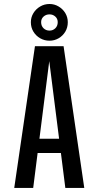

<svg xmlns="http://www.w3.org/2000/svg" viewBox="-20 -928 490 948"><path d="M115.1 -243.1H331.3V-172.6H115.1ZM302.6 0 221.7 -638H224.7L143.9 0H50.3L152.6 -700H293.9L396.1 0ZM224.6 -727Q199.4 -727 178.5 -739Q157.6 -751 145 -771.6Q132.4 -792.3 132.4 -818.1Q132.4 -842.9 145 -863.3Q157.6 -883.8 178.5 -896Q199.4 -908.3 224.6 -908.3Q248.7 -908.3 269.3 -896Q290 -883.8 302.4 -863.4Q314.7 -842.9 314.7 -818.2Q314.7 -792.2 302.4 -771.6Q290 -751 269.4 -739Q248.7 -727 224.6 -727ZM224.6 -776.9Q241.3 -776.9 253.1 -788.3Q265 -799.8 265 -818.7Q265 -835.4 253.1 -846.2Q241.3 -857 224.6 -857Q207 -857 195.1 -846.2Q183.1 -835.4 183.1 -818.7Q183.1 -799.8 195.1 -788.3Q207 -776.9 224.6 -776.9Z"/></svg>

Font: League Mono Thin Condensed
Style: Regular
Weight: 100
Width: 1
Designer: Tyler Finck
Foundry: The League of Moveable Type / Tyler Finck
Version: Version 2.300;RELEASE